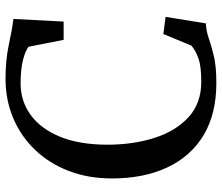

<svg xmlns="http://www.w3.org/2000/svg" viewBox="-74 -717 802 694"><g transform="rotate(-90 327.0 -370.0)"><path d="M373.5 11Q262 11 185.2 -35.2Q108.5 -81.5 68.8 -166.5Q29 -251.5 29 -366.5Q29 -452 56.2 -522.8Q83.5 -593.5 132.5 -644.5Q181.5 -695.5 247 -723.2Q312.5 -751 389.5 -751Q458 -751 514.2 -738.8Q570.5 -726.5 605.5 -722.5L596 -541H530L505 -667.5Q492.5 -678.5 458.8 -687.5Q425 -696.5 372 -696.5Q309 -696.5 259 -660.5Q209 -624.5 180 -554.5Q151 -484.5 151 -382.5Q151 -290 175.5 -213Q200 -136 250.2 -89.8Q300.5 -43.5 378 -43.5Q435 -43.5 463.2 -53.8Q491.5 -64 509 -79L551 -180.5L613 -172.5L589.5 -27Q561.5 -25.5 535 -16.2Q508.5 -7 471.5 2Q434.5 11 373.5 11Z"/></g></svg>

Font: Merriweather
Style: Regular
Weight: 400
Designer: Eben Sorkin
Foundry: Eben Sorkin
Version: Version 2.100; ttfautohint (v1.7.19-72a1) -l 8 -r 50 -G 200 